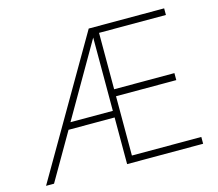

<svg xmlns="http://www.w3.org/2000/svg" viewBox="-100 -827 1085 954"><g transform="rotate(-15 442.5 -350.0)"><path d="M24 0 431 -700H819V-666H475V-376H785V-340H475V-35H832V0H441V-240H204L65 0ZM223 -274H441V-651Z"/></g></svg>

Font: Zen Kaku Gothic New Light
Style: Regular
Weight: 300
Designer: Yoshimichi Ohira
Foundry: Positype
Version: Version 1.002